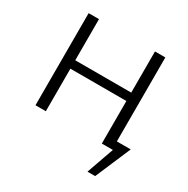

<svg xmlns="http://www.w3.org/2000/svg" viewBox="-188 -825 1164 1188"><g transform="rotate(30 394.5 -231.5)"><path d="M583 -304H183V0H109V-658H183V-364H583V-658H657V-58H756L648 195H593L662 0H583Z"/></g></svg>

Font: QiushuiShotai Bright
Style: Regular
Weight: 400
Designer: Christian Thalmann (Catharsis Fonts)
Version: Version 1.250;